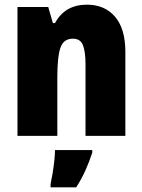

<svg xmlns="http://www.w3.org/2000/svg" viewBox="-20 -583 611 824"><path d="M353 -563Q429 -563 473.5 -511.5Q518 -460 518 -360V0H347V-306Q347 -361 336 -389Q325 -417 293 -417Q253 -417 239.5 -378.5Q226 -340 226 -250V0H55V-553H187L207 -484H216Q259 -563 353 -563ZM376 72Q363 112 346.5 148.5Q330 185 307 221H197V207Q201 189 205.5 162Q210 135 213 108Q216 81 216 61H376Z"/></svg>

Font: Noto Sans Gujarati Condensed Black
Style: Regular
Weight: 900
Width: 3
Designer: Jelle Bosma - Monotype Design Team, Universal Thirst
Foundry: Monotype Imaging Inc.
Version: Version 2.106; ttfautohint (v1.8.4.7-5d5b)